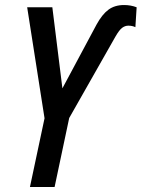

<svg xmlns="http://www.w3.org/2000/svg" viewBox="-20 -743 563 763"><path d="M99 0 157 -273 88 -714H188L228 -392L364 -646Q386 -686 411 -704.5Q436 -723 473 -723Q500 -723 523 -714L518 -635Q506 -641 490 -641Q477 -641 465.5 -632.5Q454 -624 439 -598L255 -274L197 0Z"/></svg>

Font: Noto Sans Condensed Medium
Style: Italic
Weight: 500
Width: 3
Italic angle: -12°
Designer: Monotype Design Team
Foundry: Monotype Imaging Inc.
Version: Version 2.013; ttfautohint (v1.8.4.7-5d5b)